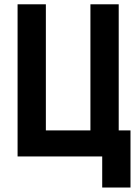

<svg xmlns="http://www.w3.org/2000/svg" viewBox="-20 -713 626 875"><path d="M392.1 0V-693.4H521V0ZM80.6 0V-118.7H573.7V0ZM60.1 0V-693.4H189V0ZM445.8 141.6V-118.7H574.7V141.6Z"/></svg>

Font: Cascadia Code PL
Style: Regular
Weight: 400
Monospace: yes
Designer: Aaron Bell
Foundry: Saja Typeworks
Version: Version 2102.003